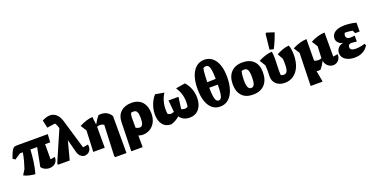

<svg xmlns="http://www.w3.org/2000/svg" viewBox="-41 -1773 5718 2927"><g transform="rotate(-20 2818.0 -309.5)"><path d="M231 17Q182 13 135.5 2.5Q89 -8 49 -29L101 -114Q119 -167 136 -229Q153 -291 165 -362H118L21 -297L-16 -324Q5 -386 21.5 -420.5Q38 -455 52.5 -470Q67 -485 81.5 -488.5Q96 -492 114 -492H617L609 -362H526V-116L598 -130Q601 -87 583 -57Q565 -27 533.5 -11Q502 5 466 5Q432 5 398 -10.5Q364 -26 338 -58L397 -362H288Q283 -271 271 -177.5Q259 -84 231 17Z M1054 -119 1138 -134Q1147 -89 1133.5 -57Q1120 -25 1094 -7.5Q1068 10 1038 10Q1005 10 973.5 -15Q942 -40 928 -92L873 -301L794 0H602V-28L815 -518L814 -519Q801 -568 776 -606L644 -587L617 -713Q651 -731 682.5 -740.5Q714 -750 744 -750Q801 -750 845 -711.5Q889 -673 912 -597Z M1176 0 1191 -343 1131 -438Q1237 -496 1345 -505L1360 -377Q1377 -407 1398.5 -440.5Q1420 -474 1444 -500Q1455 -502 1464.5 -502.5Q1474 -503 1484 -503Q1589 -503 1646 -411V189H1465L1454 171L1475 -331Q1443 -351 1410 -351Q1386 -351 1362 -339V0Z M1724 189 1736 -282Q1738 -385 1803 -444.5Q1868 -504 1977 -504Q2089 -504 2149.5 -435.5Q2210 -367 2210 -250Q2210 -165 2177.5 -106Q2145 -47 2092 -17Q2039 13 1977 13Q1940 13 1908 -1V189ZM1908 -295V-126Q1939 -107 1972 -107Q2003 -107 2018 -138Q2033 -169 2033 -240Q2033 -303 2018 -336Q2003 -369 1961 -369Q1944 -369 1922 -365Q1908 -334 1908 -295Z M2442 12Q2350 12 2301.5 -49.5Q2253 -111 2253 -218Q2253 -269 2266.5 -321.5Q2280 -374 2304.5 -421.5Q2329 -469 2362 -504L2504 -479Q2470 -427 2451.5 -363Q2433 -299 2433 -233Q2433 -205 2434.5 -188Q2436 -171 2439 -159Q2461 -141 2489 -141Q2514 -141 2540 -155V-156L2522 -345H2684L2658 -156Q2671 -148 2686.5 -144Q2702 -140 2717 -140Q2739 -140 2763 -157Q2769 -191 2769 -237Q2769 -365 2694 -479L2846 -504Q2894 -453 2920.5 -383Q2947 -313 2947 -235Q2947 -124 2892 -56Q2837 12 2738 12Q2632 12 2579 -67Q2524 -15 2442 12Z M3233 13Q3159 13 3106 -31.5Q3053 -76 3025 -158.5Q2997 -241 2997 -355Q2997 -475 3026.5 -562Q3056 -649 3111.5 -695.5Q3167 -742 3244 -742Q3319 -742 3373 -698.5Q3427 -655 3456 -573.5Q3485 -492 3485 -380Q3485 -258 3455 -170Q3425 -82 3369 -34.5Q3313 13 3233 13ZM3189 -623Q3181 -576 3177 -518Q3173 -460 3172 -404L3311 -408Q3310 -499 3302 -549.5Q3294 -600 3278 -620.5Q3262 -641 3236 -641Q3206 -641 3189 -623ZM3243 -83Q3266 -83 3280.5 -102.5Q3295 -122 3302.5 -172.5Q3310 -223 3311 -315H3172Q3173 -224 3181 -173.5Q3189 -123 3204 -103Q3219 -83 3243 -83Z M3765 13Q3650 13 3588 -53.5Q3526 -120 3526 -241Q3526 -365 3592 -435Q3658 -505 3777 -505Q3894 -505 3958 -440.5Q4022 -376 4022 -259Q4022 -129 3955 -58Q3888 13 3765 13ZM3774 -92Q3808 -92 3824 -126Q3840 -160 3840 -245Q3840 -326 3823.5 -359.5Q3807 -393 3767 -393Q3750 -393 3723 -387Q3715 -355 3711 -321Q3707 -287 3707 -244Q3707 -160 3723.5 -126Q3740 -92 3774 -92Z M4283 10Q4199 10 4147 -36.5Q4095 -83 4095 -160Q4095 -174 4096 -206.5Q4097 -239 4097 -270Q4097 -304 4093 -343L4035 -438Q4157 -500 4256 -505Q4261 -485 4263 -457Q4265 -429 4265 -397Q4265 -364 4263.5 -325Q4262 -286 4261 -248Q4260 -210 4260 -180Q4260 -141 4263 -124Q4284 -111 4308 -111Q4347 -111 4364 -144.5Q4381 -178 4381 -261Q4381 -282 4380 -303Q4379 -324 4378 -345L4327 -437Q4384 -467 4432 -483.5Q4480 -500 4531 -504Q4543 -476 4549.5 -434.5Q4556 -393 4556 -346Q4556 -238 4522.5 -158Q4489 -78 4427.5 -34Q4366 10 4283 10ZM4297 -530 4234 -546 4260 -792 4274 -808 4398 -768Q4377 -706 4352 -646.5Q4327 -587 4297 -530Z M4634 189 4648 -343 4588 -438Q4706 -500 4818 -505L4815 -156Q4846 -141 4879 -141Q4905 -141 4933 -152L4941 -343L4882 -438Q4995 -500 5111 -505V-114L5187 -127Q5188 -81 5171 -51Q5154 -21 5126.5 -5.5Q5099 10 5069 10Q5026 10 4987 -20Q4948 -50 4936 -109Q4903 -42 4860 8Q4843 11 4825 11Q4810 11 4796 9L4826 171V189Z M5417 13Q5355 13 5308.5 -5.5Q5262 -24 5236 -56.5Q5210 -89 5210 -132Q5210 -182 5242.5 -217.5Q5275 -253 5328 -259Q5280 -266 5251 -295.5Q5222 -325 5222 -365Q5222 -430 5277.5 -467Q5333 -504 5433 -504Q5481 -504 5530.5 -497.5Q5580 -491 5621 -479L5620 -336H5548L5524 -384Q5464 -396 5406 -396Q5403 -396 5400 -396Q5387 -376 5387 -355Q5387 -325 5405 -311Q5423 -297 5455 -297L5527 -302V-207L5441 -216Q5417 -216 5402 -202.5Q5387 -189 5387 -165Q5387 -109 5478 -109Q5508 -109 5545 -115Q5582 -121 5626 -134L5639 -104Q5566 13 5417 13Z"/></g></svg>

Font: Piazzolla ExtraBold
Style: Regular
Weight: 800
Designer: Juan Pablo del Peral
Foundry: Huerta Tipografica
Version: Version 1.330